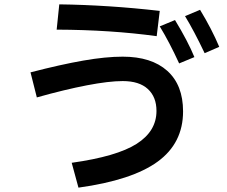

<svg xmlns="http://www.w3.org/2000/svg" viewBox="-20 -824 1040 881"><path d="M699 -658Q489 -687 240 -688L252 -804Q477 -801 713 -774ZM919 -580Q870 -683 829 -750L898 -779Q952 -690 986 -609ZM802 -533Q757 -631 713 -703L783 -732Q842 -635 872 -562ZM309 -77Q516 -106 607 -164Q698 -222 698 -315Q698 -379 658.5 -415.5Q619 -452 543 -452Q480 -452 378.5 -432.5Q277 -413 149 -377L120 -492Q259 -528 362 -546Q465 -564 543 -564Q675 -564 747.5 -499Q820 -434 820 -313Q820 -167 703 -82Q586 3 340 37Z"/></svg>

Font: IBM Plex Sans JP SemiBold
Style: Regular
Weight: 600
Designer: Mike Abbink; Paul van der Laan; Pieter van Rosmalen; Wujin Sim; Yejin Wi; Jinhee Kim; Boomi Park; Yona Kim; Kichan Ma
Foundry: Sandoll Inc.
Version: Version 1.001